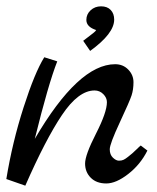

<svg xmlns="http://www.w3.org/2000/svg" viewBox="-21 -581 495 607"><path d="M340 -519Q340 -475 264 -420L242 -452Q246 -455 257 -463.5Q268 -472 274.5 -477Q281 -482 283 -486Q252 -496 252 -518Q252 -536 265.5 -548.5Q279 -561 298.5 -561Q318 -561 329 -549.5Q340 -538 340 -519ZM424 -121 445 -105Q423 -61 384.5 -31Q346 -1 315 -1Q284 -1 266 -19Q248 -37 248 -64Q248 -91 282.5 -158.5Q317 -226 317 -258Q317 -272 305.5 -283.5Q294 -295 278 -295Q227 -295 175 -217.5Q123 -140 59 6L-1 -15Q18 -131 53.5 -241.5Q89 -352 119 -400L160 -387Q132 -316 89 -142Q227 -378 343 -378Q368 -378 384.5 -361Q401 -344 401 -321Q401 -298 395 -279.5Q389 -261 357.5 -193.5Q326 -126 326 -109Q326 -92 336 -82.5Q346 -73 355 -73Q364 -73 370 -76Q376 -79 383.5 -85Q391 -91 397 -96Q403 -101 411.5 -109.5Q420 -118 424 -121Z"/></svg>

Font: Marck Script
Style: Regular
Weight: 400
Designer: Denis Masharov, Marck Fogel
Foundry: Denis Masharov
Version: Version 1.002